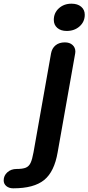

<svg xmlns="http://www.w3.org/2000/svg" viewBox="-87 -730 480 1042"><path d="M205 -622Q205 -660 232.5 -685Q260 -710 301 -710Q334 -710 353.5 -693.5Q373 -677 373 -650Q373 -612 345 -587Q317 -562 275 -562Q243 -562 224 -578.5Q205 -595 205 -622ZM-67 249Q-67 223 -47 205Q-27 187 3 187Q36 187 53 180Q70 173 79 154Q88 135 95 96L190 -440Q195 -468 214.5 -484Q234 -500 265 -500Q291 -500 306.5 -486Q322 -472 322 -450Q322 -444 321 -440L226 96Q208 202 152.5 247Q97 292 -15 292Q-38 292 -52.5 280Q-67 268 -67 249Z"/></svg>

Font: Kodchasan
Style: Bold Italic
Weight: 700
Italic angle: -10°
Version: Version 1.000; ttfautohint (v1.6)